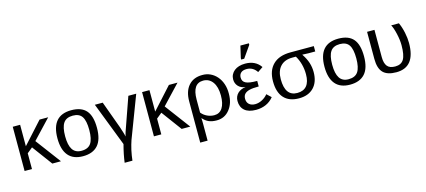

<svg xmlns="http://www.w3.org/2000/svg" viewBox="-67 -1380 4914 2214"><g transform="rotate(-15 2389.5 -272.5)"><path d="M398 0 220 -241 155 -188V0H67V-528H155V-272L387 -528H490L276 -301L501 0Z M1002 -265Q1002 -125 941.5 -57.5Q881 10 764 10Q647 10 588.5 -60Q530 -130 530 -265Q530 -538 767 -538Q888 -538 945 -472Q1002 -406 1002 -265ZM910 -265Q910 -374 877.5 -423.5Q845 -473 768 -473Q690 -473 656 -423Q622 -373 622 -265Q622 -159 656 -107Q690 -55 763 -55Q842 -55 876 -105.5Q910 -156 910 -265Z M1047 -528H1141L1261 -199Q1264 -188 1269 -173Q1274 -158 1279.5 -141.5Q1285 -125 1289 -109.5Q1293 -94 1294 -83Q1299 -105 1308.5 -134Q1318 -163 1331 -198L1447 -528H1541L1350 -26Q1342 -4 1334.5 23.5Q1327 51 1319 84Q1312 117 1307 147.5Q1302 178 1299 207H1206Q1218 111 1249 -5Z M1942 0 1764 -241 1699 -188V0H1611V-528H1699V-272L1931 -528H2034L1820 -301L2045 0Z M2573 -252Q2573 -136 2513 -63Q2455 10 2359 10Q2305 10 2266.5 -6.5Q2228 -23 2196 -60H2194Q2195 -46 2195.5 -31Q2196 -16 2196 0V208H2108V-284Q2108 -404 2167 -471.5Q2226 -539 2331 -539Q2383 -540 2427.5 -519Q2472 -498 2505 -459.5Q2538 -421 2556 -368Q2574 -315 2573 -252ZM2479 -256Q2479 -359 2437 -416.5Q2395 -474 2325 -474Q2196 -474 2196 -282V-127Q2223 -93 2264 -74Q2305 -55 2348 -55Q2411 -55 2445 -107Q2479 -159 2479 -256Z M2836 -56Q2878 -56 2919 -77.5Q2960 -99 2988 -134L3040 -85Q3001 -37 2947.5 -13.5Q2894 10 2830 10Q2740 10 2693.5 -30.5Q2647 -71 2647 -144Q2647 -171 2656.5 -194Q2666 -217 2683.5 -234Q2701 -251 2724.5 -261.5Q2748 -272 2776 -275V-276Q2724 -282 2693.5 -315.5Q2663 -349 2663 -397Q2663 -428 2676 -454Q2689 -480 2712.5 -499Q2736 -518 2769 -528Q2802 -538 2843 -538Q2965 -538 3027 -448L2964 -405Q2919 -473 2843 -473Q2798 -473 2775 -452Q2752 -431 2752 -395Q2752 -373 2761 -356.5Q2770 -340 2790 -329.5Q2810 -319 2843.5 -314Q2877 -309 2927 -309V-243Q2851 -243 2815 -233Q2778 -224 2758 -203Q2738 -182 2738 -146Q2738 -103 2764.5 -79.5Q2791 -56 2836 -56ZM2812 -595V-611L2845 -753H2946V-735L2848 -595Z M3582 -240Q3582 -122 3518.5 -56Q3455 10 3343 10Q3225 10 3163 -58Q3101 -126 3101 -256Q3101 -386 3173.5 -457Q3246 -528 3383 -528H3661V-464H3580L3508 -467V-465Q3548 -405 3565 -351.5Q3582 -298 3582 -240ZM3490 -238Q3490 -363 3430 -464H3386Q3295 -464 3244.5 -410Q3194 -356 3194 -257Q3194 -55 3339 -55Q3414 -55 3452 -101.5Q3490 -148 3490 -238Z M4190 -265Q4190 -125 4129.5 -57.5Q4069 10 3952 10Q3835 10 3776.5 -60Q3718 -130 3718 -265Q3718 -538 3955 -538Q4076 -538 4133 -472Q4190 -406 4190 -265ZM4098 -265Q4098 -374 4065.5 -423.5Q4033 -473 3956 -473Q3878 -473 3844 -423Q3810 -373 3810 -265Q3810 -159 3844 -107Q3878 -55 3951 -55Q4030 -55 4064 -105.5Q4098 -156 4098 -265Z M4731 -279Q4731 10 4504 10Q4395 10 4346 -41.5Q4297 -93 4297 -205V-528H4385V-202Q4385 -130 4413.5 -94Q4442 -58 4508 -58Q4580 -58 4610.5 -108.5Q4641 -159 4641 -277Q4641 -337 4624 -413Q4607 -488 4585 -528H4677Q4703 -471 4717 -403.5Q4731 -336 4731 -279Z"/></g></svg>

Font: Libra Sans
Style: Regular
Weight: 400
Foundry: Context Ltd
Version: Version 1.000; ttfautohint (v1.3)